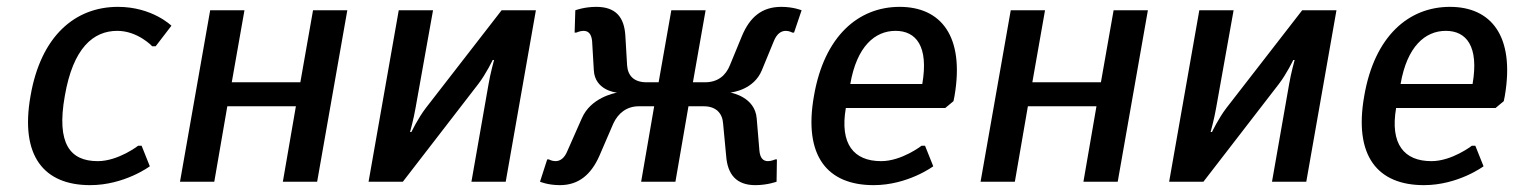

<svg xmlns="http://www.w3.org/2000/svg" viewBox="-20 -530 4435 560"><path d="M322 -440C382 -440 424 -395 424 -395H434L480 -455C480 -455 424 -510 324 -510C199 -510 99 -425 69 -250C38 -75 108 10 243 10C343 10 417 -45 417 -45L393 -105H383C383 -105 325 -60 265 -60C185 -60 144 -110 169 -250C193 -390 252 -440 322 -440Z M993 -500H893L856 -290H656L693 -500H593L505 0H605L643 -220H843L805 0H905Z M1375 -285C1398 -315 1417 -355 1417 -355H1421C1421 -355 1410 -315 1405 -285L1355 0H1455L1543 -500H1443L1222 -215C1199 -185 1180 -145 1180 -145H1176C1176 -145 1187 -185 1192 -215L1243 -500H1143L1055 0H1155Z M2202 -325 2237 -410C2245 -430 2257 -440 2272 -440C2282 -440 2291 -435 2291 -435H2296L2318 -500C2318 -500 2294 -510 2259 -510C2202 -510 2167 -480 2144 -425L2109 -340C2097 -310 2074 -290 2036 -290H2001L2038 -500H1938L1901 -290H1866C1828 -290 1811 -310 1809 -340L1804 -425C1801 -480 1776 -510 1719 -510C1684 -510 1658 -500 1658 -500L1656 -435H1661C1661 -435 1672 -440 1682 -440C1697 -440 1705 -430 1707 -410L1712 -325C1715 -268 1774 -260 1780 -260C1771 -258 1703 -245 1677 -185L1635 -90C1627 -70 1615 -60 1600 -60C1590 -60 1581 -65 1581 -65H1576L1555 0C1555 0 1578 10 1613 10C1668 10 1704 -21 1728 -75L1769 -170C1783 -200 1808 -220 1843 -220H1888L1850 0H1950L1988 -220H2033C2068 -220 2087 -200 2089 -170L2098 -75C2102 -21 2128 10 2183 10C2218 10 2245 0 2245 0L2246 -65H2241C2241 -65 2230 -60 2220 -60C2205 -60 2197 -70 2195 -90L2187 -185C2182 -246 2116 -259 2110 -260C2118 -261 2179 -269 2202 -325Z M2604 -510C2484 -510 2384 -425 2354 -250C2323 -75 2393 10 2528 10C2628 10 2702 -45 2702 -45L2678 -105H2668C2668 -105 2610 -60 2550 -60C2470 -60 2429 -110 2447 -215H2737L2761 -235L2764 -250C2794 -425 2724 -510 2604 -510ZM2592 -440C2652 -440 2689 -395 2670 -285H2460C2479 -395 2532 -440 2592 -440Z M3328 -500H3228L3191 -290H2991L3028 -500H2928L2840 0H2940L2978 -220H3178L3140 0H3240Z M3710 -285C3733 -315 3752 -355 3752 -355H3756C3756 -355 3745 -315 3740 -285L3690 0H3790L3878 -500H3778L3557 -215C3534 -185 3515 -145 3515 -145H3511C3511 -145 3522 -185 3527 -215L3578 -500H3478L3390 0H3490Z M4209 -510C4089 -510 3989 -425 3959 -250C3928 -75 3998 10 4133 10C4233 10 4307 -45 4307 -45L4283 -105H4273C4273 -105 4215 -60 4155 -60C4075 -60 4034 -110 4052 -215H4342L4366 -235L4369 -250C4399 -425 4329 -510 4209 -510ZM4197 -440C4257 -440 4294 -395 4275 -285H4065C4084 -395 4137 -440 4197 -440Z"/></svg>

Font: Scada
Style: Italic
Weight: 400
Designer: Jovanny Lemonad
Foundry: Jovanny Lemonad
Version: Version 3.005